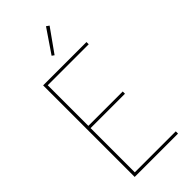

<svg xmlns="http://www.w3.org/2000/svg" viewBox="-295 -1025 1090 1090"><g transform="rotate(-45 250.0 -480.5)"><path d="M80 0V-735H428V-717H99V-391H375V-373H99V-18H428V0ZM247 -810 233 -820 329 -961 346 -949Z"/></g></svg>

Font: Iosevka Thin
Style: Regular
Weight: 100
Monospace: yes
Designer: Belleve Invis
Foundry: Belleve Invis
Version: Version 32.5.0; ttfautohint (v1.8.4)